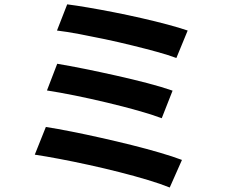

<svg xmlns="http://www.w3.org/2000/svg" viewBox="-20 -803 1040 870"><path d="M284.5 -783.3Q324.1 -778.3 379.4 -768.9Q434.7 -759.5 497.3 -747.2Q559.9 -734.9 622.3 -720.6Q684.6 -706.4 738.5 -692Q792.4 -677.6 830.4 -664.6L779.2 -540.2Q744.3 -553.4 692.1 -567.8Q639.9 -582.2 579 -597.1Q518.2 -612.1 455.9 -625.3Q393.7 -638.4 337.2 -649Q280.8 -659.6 238.2 -664.6ZM239.3 -514.1Q293 -505.1 362.9 -491.1Q432.7 -477 507.1 -460.3Q581.4 -443.7 648.3 -426.2Q715.2 -408.7 762 -392.2L712.9 -267.3Q669.7 -283.7 604.5 -302Q539.4 -320.3 465.6 -337.9Q391.7 -355.6 320.1 -370.1Q248.5 -384.5 192.8 -393.1ZM187.8 -227.7Q239.1 -219.7 304.2 -206.8Q369.3 -193.9 439.5 -178.1Q509.7 -162.4 577.7 -145.4Q645.7 -128.4 704.6 -111.1Q763.5 -93.9 804.5 -78.3L749.1 46.7Q708.6 30.2 649.8 12.5Q591 -5.2 522.2 -22.7Q453.5 -40.2 383.1 -55.6Q312.8 -71 249.3 -83Q185.8 -95 137.6 -102.2Z"/></svg>

Font: Noto Sans TC Thin
Style: Regular
Weight: 100
Designer: Ryoko NISHIZUKA 西塚涼子 (kana, bopomofo & ideographs); Paul D. Hunt (Latin, Greek & Cyrillic); Sandoll Communications 산돌커뮤니
Foundry: Adobe
Version: Version 2.004-H2;hotconv 1.0.118;makeotfexe 2.5.65603